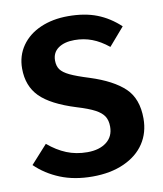

<svg xmlns="http://www.w3.org/2000/svg" viewBox="-82 -775 728 857"><g transform="rotate(-10 282.5 -346.0)"><path d="M517 -621 447 -540Q410 -570 373 -584Q336 -598 294 -598Q248 -598 220.5 -578.5Q193 -559 193 -523Q193 -498 204.5 -482Q216 -466 245 -452Q274 -438 332 -420Q435 -387 486 -338.5Q537 -290 537 -200Q537 -136 505 -87.5Q473 -39 412 -11.5Q351 16 269 16Q187 16 123 -10Q59 -36 13 -81L88 -164Q128 -130 171 -112.5Q214 -95 265 -95Q319 -95 351.5 -120Q384 -145 384 -190Q384 -218 372.5 -236.5Q361 -255 333 -270Q305 -285 252 -301Q139 -336 90.5 -385Q42 -434 42 -513Q42 -571 73 -615.5Q104 -660 159 -684Q214 -708 284 -708Q359 -708 414.5 -686.5Q470 -665 517 -621Z"/></g></svg>

Font: Wolseley Sans SemiBold
Style: Regular
Weight: 600
Designer: Carrois Corporate & Edenspiekermann AG
Foundry: Carrois Corporate GbR & Edenspiekermann AG
Version: Version 4.202